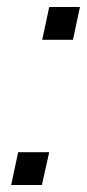

<svg xmlns="http://www.w3.org/2000/svg" viewBox="-20 -530 249 550"><path d="M101 -416 121 -510H209L189 -416ZM12 0 32 -94H121L100 0Z"/></svg>

Font: Saira SemiCondensed
Style: Italic
Weight: 400
Width: 4
Italic angle: -12°
Designer: Hector Gatti with collaboration of the Omnibus-Type team
Foundry: Omnibus-Type
Version: Version 1.101